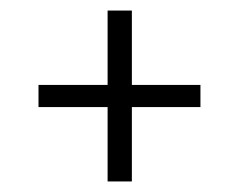

<svg xmlns="http://www.w3.org/2000/svg" viewBox="-20 -537 454 364"><path d="M360 -376V-334H230V-193H184V-334H53V-376H184V-517H230V-376Z"/></svg>

Font: Raleway-v4020 Light
Style: Regular
Weight: 300
Designer: Matt McInerney, Pablo Impallari, Rodrigo Fuenzalida
Foundry: Matt McInerney, Pablo Impallari, Rodrigo Fuenzalida
Version: Version 4.020;PS 004.020;hotconv 1.0.88;makeotf.lib2.5.64775